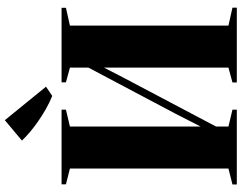

<svg xmlns="http://www.w3.org/2000/svg" viewBox="-125 -899 1024 814"><g transform="rotate(-90 387.0 -492.0)"><path d="M12 0V-18.5L79.5 -35.5V-707.5L12.5 -724.5V-743H329V-724.5L257.5 -707.5V-153.5L313 -262L507.5 -629.5V-707.5L445 -724.5V-743H761V-724.5L685.5 -707.5V-35.5L761.5 -18.5V0H444.5V-18.5L507.5 -35.5V-563.5L465.5 -482L257.5 -88V-35.5L329 -18.5V0ZM386 -783Q358 -794.5 331.2 -809.8Q304.5 -825 279.8 -842.2Q255 -859.5 234.2 -877Q213.5 -894.5 198 -911L284.5 -983.5L426.5 -809L388 -783Z"/></g></svg>

Font: Merriweather 144pt ExtraBold
Style: Regular
Weight: 800
Version: Version 2.100